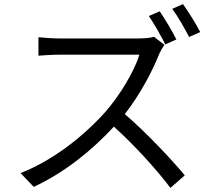

<svg xmlns="http://www.w3.org/2000/svg" viewBox="-20 -869 1040 934"><path d="M757 -814 704 -791C731 -752 764 -693 784 -653L838 -677C819 -716 782 -777 757 -814ZM870 -849 818 -826C845 -789 878 -732 900 -689L954 -713C935 -750 897 -812 870 -849ZM780 -651 729 -690C713 -685 687 -682 654 -682C617 -682 308 -682 268 -682C238 -682 181 -686 167 -688V-598C178 -599 233 -603 268 -603C303 -603 622 -603 658 -603C633 -520 560 -401 492 -324C389 -209 241 -90 80 -27L144 40C292 -28 427 -137 534 -253C636 -161 742 -44 809 45L879 -16C814 -94 692 -224 587 -314C658 -404 721 -521 755 -608C761 -621 774 -643 780 -651Z"/></svg>

Font: Noto Sans Mono CJK SC
Style: Regular
Weight: 400
Designer: Ryoko NISHIZUKA 西塚涼子 (kana, bopomofo & ideographs); Paul D. Hunt (Latin, Greek & Cyrillic); Sandoll Communications 산돌커뮤니
Foundry: Adobe
Version: Version 2.004;hotconv 1.0.118;makeotfexe 2.5.65603